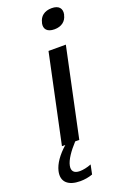

<svg xmlns="http://www.w3.org/2000/svg" viewBox="-193 -760 662 1020"><g transform="rotate(-20 138.0 -250.0)"><path d="M151 -500 45 0H64C20 39 -8 79 -17 117C-31 177 7 208 74 208C98 208 122 204 144 196L155 143C133 152 108 157 90 157C56 157 43 140 49 111C55 81 82 41 120 0H143L249 -500ZM169 -651C162 -618 180 -597 221 -597C261 -597 287 -618 294 -651L295 -653C302 -687 284 -708 244 -708C203 -708 177 -687 170 -653Z"/></g></svg>

Font: LT Wave
Style: Italic
Weight: 400
Designer: Daniel Lyons
Version: Version 2.5 (Glyphs App)